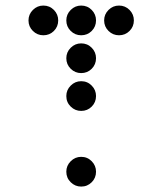

<svg xmlns="http://www.w3.org/2000/svg" viewBox="-20 -689 587 694"><path d="M190.4 -615.2Q190.4 -592.8 174.8 -577.1Q159.2 -561.5 136.7 -561.5Q114.7 -561.5 98.9 -577.1Q83 -592.8 83 -615.2Q83 -637.2 98.9 -653.1Q114.7 -668.9 136.7 -668.9Q159.2 -668.9 174.8 -653.1Q190.4 -637.2 190.4 -615.2ZM327.1 -615.2Q327.1 -592.8 311.5 -577.1Q295.9 -561.5 273.4 -561.5Q251.5 -561.5 235.6 -577.1Q219.7 -592.8 219.7 -615.2Q219.7 -637.2 235.6 -653.1Q251.5 -668.9 273.4 -668.9Q295.9 -668.9 311.5 -653.1Q327.1 -637.2 327.1 -615.2ZM463.9 -615.2Q463.9 -592.8 448.2 -577.1Q432.6 -561.5 410.2 -561.5Q388.2 -561.5 372.3 -577.1Q356.4 -592.8 356.4 -615.2Q356.4 -637.2 372.3 -653.1Q388.2 -668.9 410.2 -668.9Q432.6 -668.9 448.2 -653.1Q463.9 -637.2 463.9 -615.2ZM327.1 -478.5Q327.1 -456.1 311.5 -440.4Q295.9 -424.8 273.4 -424.8Q251.5 -424.8 235.6 -440.4Q219.7 -456.1 219.7 -478.5Q219.7 -500.5 235.6 -516.4Q251.5 -532.2 273.4 -532.2Q295.9 -532.2 311.5 -516.4Q327.1 -500.5 327.1 -478.5ZM327.1 -341.8Q327.1 -319.3 311.5 -303.7Q295.9 -288.1 273.4 -288.1Q251.5 -288.1 235.6 -303.7Q219.7 -319.3 219.7 -341.8Q219.7 -363.8 235.6 -379.6Q251.5 -395.5 273.4 -395.5Q295.9 -395.5 311.5 -379.6Q327.1 -363.8 327.1 -341.8ZM327.1 -68.4Q327.1 -45.9 311.5 -30.3Q295.9 -14.6 273.4 -14.6Q251.5 -14.6 235.6 -30.3Q219.7 -45.9 219.7 -68.4Q219.7 -90.3 235.6 -106.2Q251.5 -122.1 273.4 -122.1Q295.9 -122.1 311.5 -106.2Q327.1 -90.3 327.1 -68.4Z"/></svg>

Font: DatDot
Style: Regular
Weight: 400
Designer: GGBot
Version: 1.00